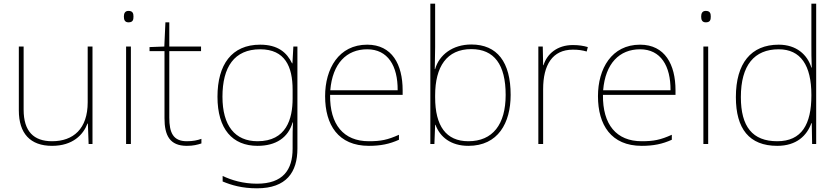

<svg xmlns="http://www.w3.org/2000/svg" viewBox="-20 -780 4530 1040"><path d="M481 -528H455V-226C455 -82 377 -15 262 -15C163 -15 108 -68 108 -186V-528H82V-182C82 -57 144 10 262 10C374 10 431 -50 454 -111H456L460 0H481Z M676 -721C656 -721 651 -706 651 -690C651 -673 656 -659 676 -659C700 -659 703 -673 703 -690C703 -706 700 -721 676 -721ZM689 -528H663V0H689Z M992 -15C918 -15 897 -61 897 -143V-503H1069V-528H897V-659H876L870 -528L790 -525V-503H871V-140C871 -47 899 10 992 10C1027 10 1049 4 1071 -3V-28C1049 -20 1025 -15 992 -15Z M1389 -538C1235 -538 1158 -430 1158 -256C1158 -81 1239 10 1375 10C1474 10 1541 -34 1565 -117H1567C1565 -78 1565 -56 1565 -17V25C1565 140 1513 215 1372 215C1297 215 1234 196 1186 173V203C1234 223 1291 240 1372 240C1532 240 1591 152 1591 25V-528H1569L1564 -437H1562C1534 -495 1486 -538 1389 -538ZM1389 -513C1524 -513 1565 -419 1565 -294V-246C1565 -136 1531 -15 1375 -15C1253 -15 1185 -99 1185 -256C1185 -417 1249 -513 1389 -513Z M1969 -538C1815 -538 1741 -408 1741 -259C1741 -104 1812 10 1978 10C2042 10 2090 0 2141 -23V-50C2079 -22 2042 -15 1978 -15C1841 -15 1766 -105 1768 -266H2161V-291C2161 -430 2104 -538 1969 -538ZM1969 -513C2081 -513 2135 -423 2134 -291H1769C1781 -436 1857 -513 1969 -513Z M2337 -525V-760H2311V0H2333L2337 -104H2339C2363 -38 2422 10 2517 10C2678 10 2746 -114 2746 -266C2746 -444 2673 -539 2533 -539C2432 -539 2359 -483 2337 -406H2335C2336 -439 2337 -493 2337 -525ZM2533 -514C2657 -514 2719 -430 2719 -266C2719 -106 2649 -15 2517 -15C2396 -15 2337 -98 2337 -253V-263C2337 -419 2400 -514 2533 -514Z M3083 -536C2998 -536 2943 -488 2924 -427H2922L2920 -528H2896V0H2922V-297C2922 -428 2972 -511 3083 -511C3113 -511 3133 -508 3158 -501L3164 -525C3140 -532 3115 -536 3083 -536Z M3447 -538C3293 -538 3219 -408 3219 -259C3219 -104 3290 10 3456 10C3520 10 3568 0 3619 -23V-50C3557 -22 3520 -15 3456 -15C3319 -15 3244 -105 3246 -266H3639V-291C3639 -430 3582 -538 3447 -538ZM3447 -513C3559 -513 3613 -423 3612 -291H3247C3259 -436 3335 -513 3447 -513Z M3803 -721C3783 -721 3778 -706 3778 -690C3778 -673 3783 -659 3803 -659C3827 -659 3830 -673 3830 -690C3830 -706 3827 -721 3803 -721ZM3816 -528H3790V0H3816Z M4190 10C4295 10 4351 -46 4375 -113H4377L4379 0H4401V-760H4375V-543C4375 -501 4375 -459 4377 -414H4375C4353 -484 4294 -538 4198 -538C4048 -538 3966 -437 3966 -254C3966 -83 4038 10 4190 10ZM4190 -15C4056 -15 3993 -94 3993 -254C3993 -427 4066 -513 4198 -513C4317 -513 4375 -426 4375 -266V-263C4375 -107 4323 -15 4190 -15Z"/></svg>

Font: Noto Kufi Arabic Thin
Style: Regular
Weight: 100
Designer: Monotype Design Team, David Williams, Khaled Hosny
Foundry: Google LLC
Version: Version 2.109